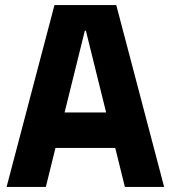

<svg xmlns="http://www.w3.org/2000/svg" viewBox="-20 -729 674 758"><path d="M195 -709 6 9H161L199 -145H435L473 9H628L439 -709ZM399 -285H235L315 -608H319Z"/></svg>

Font: Kalas SG
Style: Bold
Weight: 700
Designer: Kalas
Foundry: Kalas
Version: Version 2.000;FEAKit 1.0